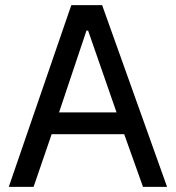

<svg xmlns="http://www.w3.org/2000/svg" viewBox="-20 -728 684 748"><path d="M181.2 -205.1 110.8 0H14.2L257.8 -708H377.9L630.9 0H537.1L463.9 -205.1ZM316.9 -608.9 210 -290H434.1L323.2 -608.9Z"/></svg>

Font: Sarala
Style: Regular
Weight: 400
Designer: Andres Torresi
Foundry: Huerta Tipografica
Version: Version 1.004;PS 001.003;hotconv 1.0.70;makeotf.lib2.5.58329